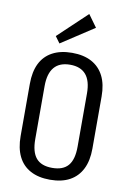

<svg xmlns="http://www.w3.org/2000/svg" viewBox="-101 -998 720 1067"><g transform="rotate(10 258.5 -464.5)"><path d="M258 8Q193 8 147.5 -16.5Q102 -41 79 -88Q56 -135 56 -203V-497Q56 -566 79 -612.5Q102 -659 147.5 -683.5Q193 -708 258 -708Q324 -708 369 -683.5Q414 -659 437.5 -612.5Q461 -566 461 -497V-203Q461 -135 437.5 -88Q414 -41 369 -16.5Q324 8 258 8ZM259 -59Q320 -59 349 -93Q378 -127 378 -200V-500Q378 -571 348 -606Q318 -641 259 -641Q199 -641 169 -605.5Q139 -570 139 -500V-200Q139 -128 168 -93.5Q197 -59 259 -59ZM364 -868 179 -747 152 -784 314 -937Z"/></g></svg>

Font: Pathway Extreme Condensed
Style: Regular
Weight: 400
Width: 3
Version: Version 1.001;gftools[0.9.26]